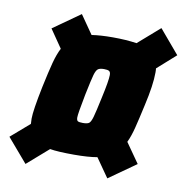

<svg xmlns="http://www.w3.org/2000/svg" viewBox="-81 -761 810 832"><g transform="rotate(10 323.5 -345.0)"><path d="M-4 -108 78 -179Q77 -187 77 -202Q77 -238 99 -345Q114 -416 124.5 -455.5Q135 -495 149 -522L94 -602L213 -686L270 -604Q308 -610 363 -610Q421 -610 468 -603L563 -686L651 -582L570 -510Q571 -504 571 -492Q571 -437 550 -345Q536 -281 526 -241.5Q516 -202 503 -175L564 -88L445 -4L387 -87Q348 -80 285 -80Q213 -80 179 -86L85 -4ZM361 -345Q378 -422 378 -447Q378 -460 371.5 -464Q365 -468 349 -468Q330 -468 322 -461.5Q314 -455 308 -434Q302 -413 288 -345Q271 -258 271 -242Q271 -229 276.5 -225.5Q282 -222 299 -222Q319 -222 326.5 -228Q334 -234 340.5 -256.5Q347 -279 361 -345Z"/></g></svg>

Font: Saira Semi Condensed Black
Style: Italic
Weight: 900
Width: 4
Italic angle: -12°
Designer: Hector Gatti with collaboration of the Omnibus-Type team
Foundry: Omnibus-Type
Version: Version 1.001; ttfautohint (v1.8)